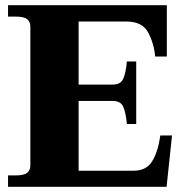

<svg xmlns="http://www.w3.org/2000/svg" viewBox="-20 -720 714 740"><path d="M643 -198 622 0H11V-44H42Q71 -44 84 -53.5Q97 -63 97 -83V-617Q97 -637 84 -646.5Q71 -656 42 -656H11V-700H623V-502H578Q574 -551 551.5 -594Q529 -637 468 -637H283V-394H415Q445 -394 455 -416.5Q465 -439 469 -483H505V-242H469Q465 -286 455 -308.5Q445 -331 415 -331H283V-62H495Q544 -62 566.5 -98.5Q589 -135 598 -198Z"/></svg>

Font: Taviraj Bold
Style: Regular
Weight: 700
Designer: Katatrad Team
Foundry: CadsonDemak
Version: Version 1.030